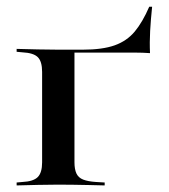

<svg xmlns="http://www.w3.org/2000/svg" viewBox="-20 -564 515 584"><path d="M157.3 -2.4Q124.2 -2.4 95.2 -1.6Q66.1 -0.8 30.6 0V-8.9L48.4 -10.5Q81.5 -12.1 94.8 -25.4Q108.1 -38.7 108.1 -70.2V-207.3H206.5V-70.2Q206.5 -49.2 212.5 -36.3Q218.5 -23.4 233.1 -17.7Q247.6 -12.1 271.8 -10.5L298.4 -8.9V0Q272.6 -0.8 249.6 -1.2Q226.6 -1.6 204.4 -2Q182.3 -2.4 157.3 -2.4ZM108.1 -207.3V-345.2Q108.1 -377.4 94.8 -390.3Q81.5 -403.2 48.4 -404.8L30.6 -406.5V-415.3Q66.1 -414.5 95.2 -413.7Q124.2 -412.9 157.3 -412.9H158.1L206.5 -408.1V-207.3ZM158.1 -404V-412.9H231.5Q291.9 -412.9 329 -426.2Q366.1 -439.5 389.9 -468.1Q413.7 -496.8 433.9 -543.5H442.7Q438.7 -505.6 436.7 -470.2Q434.7 -434.7 436.3 -402.4Q413.7 -404 391.5 -404Q369.4 -404 346.8 -404H231.5Z"/></svg>

Font: Playfair 144pt SemiExpanded SemiBold
Style: Regular
Weight: 600
Width: 6
Designer: Claus Eggers Sørensen
Foundry: Claus Eggers Sørensen
Version: Version 2.203